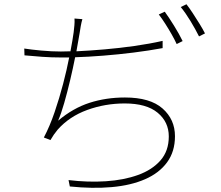

<svg xmlns="http://www.w3.org/2000/svg" viewBox="-20 -847 1040 902"><path d="M754 -792Q773 -766 797.5 -726.5Q822 -687 838 -654L810 -640Q801 -660 786.5 -685.5Q772 -711 756 -736Q740 -761 726 -779ZM856 -827Q870 -809 886 -784.5Q902 -760 917.5 -735Q933 -710 943 -690L915 -676Q898 -710 875 -748Q852 -786 829 -814ZM94 -619Q125 -614 174 -609.5Q223 -605 266 -605L311 -606Q316 -633 320 -656Q324 -679 326 -695Q328 -712 329.5 -728Q331 -744 330 -760L367 -757Q363 -744 359.5 -725Q356 -706 354 -691L339 -606Q401 -609 471 -615Q541 -621 611.5 -631Q682 -641 744 -655V-621Q679 -609 607 -600Q535 -591 465 -585.5Q395 -580 333 -578Q323 -527 309.5 -470Q296 -413 281.5 -362.5Q267 -312 253 -280Q323 -339 400.5 -364Q478 -389 567 -389Q685 -389 743.5 -337.5Q802 -286 802 -207Q802 -135 765 -84.5Q728 -34 661.5 -5Q595 24 505 32Q415 40 308 29L302 -1Q393 10 477.5 4.5Q562 -1 628.5 -25Q695 -49 734 -93.5Q773 -138 773 -206Q773 -274 720.5 -317.5Q668 -361 566 -361Q474 -361 390 -330.5Q306 -300 251 -238Q241 -226 233 -214.5Q225 -203 217 -189L186 -201Q214 -254 236.5 -320Q259 -386 276.5 -453Q294 -520 305 -577H267Q222 -577 179.5 -580Q137 -583 95 -587Z"/></svg>

Font: Source Han Sans SC ExtraLight
Style: Regular
Weight: 250
Designer: Ryoko NISHIZUKA 西塚涼子 (kana, bopomofo & ideographs); Paul D. Hunt (Latin, Greek & Cyrillic); Sandoll Communications 산돌커뮤니
Foundry: Adobe
Version: Version 2.004;hotconv 1.0.118;makeotfexe 2.5.65603